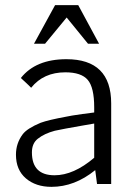

<svg xmlns="http://www.w3.org/2000/svg" viewBox="-20 -715 513 746"><path d="M194 -695H284L365 -545H322L239 -647L155 -545H112ZM350 -54Q270 11 180 11Q119 11 80.5 -22Q42 -55 42 -114Q42 -158 68 -193Q85 -216 138 -238Q168 -249 239 -262Q251 -265 300 -272L346 -278V-298Q346 -375 321 -404.5Q296 -434 234 -434Q149 -434 101 -374Q101 -375 61 -412Q119 -485 238 -485Q412 -485 412 -313V0H357ZM346 -235 300 -227Q225 -214 193 -207Q152 -196 127 -176Q104 -158 104 -123Q104 -34 192 -34Q266 -34 346 -102Z"/></svg>

Font: Pavanam
Style: Regular
Weight: 400
Designer: Tharique Azeez
Foundry: Tharique Azeez
Version: Version 1.86; ttfautohint (v1.3) -l 8 -r 50 -G 200 -x 14 -D 